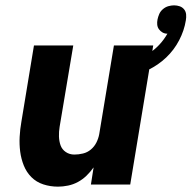

<svg xmlns="http://www.w3.org/2000/svg" viewBox="-20 -690 716 718"><path d="M197 8Q168 8 142 -0.5Q116 -9 97.5 -27.5Q79 -46 69 -71Q59 -96 55.5 -123Q52 -150 53.5 -178.5Q55 -207 60 -235L107 -520H254L203 -216Q200 -198 200.5 -180Q201 -162 206.5 -146.5Q212 -131 226 -121.5Q240 -112 258 -112Q274 -112 290.5 -116Q307 -120 320 -131Q333 -142 340.5 -157Q348 -172 351 -188L406 -520H553L467 0H320L330 -64Q318 -47 303.5 -33Q289 -19 271.5 -9.5Q254 0 234.5 4Q215 8 197 8ZM460 -400 443 -452Q467 -458 490.5 -467Q514 -476 535.5 -489.5Q557 -503 575 -522Q593 -541 606 -564Q596 -564 588 -568.5Q580 -573 574.5 -580.5Q569 -588 568 -597.5Q567 -607 569 -617Q571 -627 575.5 -637.5Q580 -648 589.5 -656Q599 -664 610 -667Q621 -670 631 -670Q642 -670 652 -666.5Q662 -663 668.5 -655Q675 -647 676 -636Q677 -625 675 -614Q669 -576 650 -539.5Q631 -503 601.5 -475Q572 -447 535 -429Q498 -411 460 -400Z"/></svg>

Font: Iosevka Aile Heavy Oblique
Style: Regular
Weight: 900
Italic angle: -9°
Designer: Belleve Invis
Foundry: Belleve Invis
Version: Version 31.1.0; ttfautohint (v1.8.4)